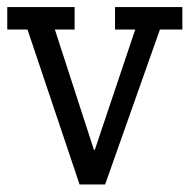

<svg xmlns="http://www.w3.org/2000/svg" viewBox="-20 -501 521 528"><path d="M269.1 6.2H198.8L55.6 -419.8H0V-481.5H185.2V-419.8H130.9L238.3 -88.9H240.7L351.9 -419.8H296.3V-481.5H481.5V-419.8H419.8Z"/></svg>

Font: Slabo 27px
Style: Regular
Weight: 400
Version: Version 1.02 Build 003a